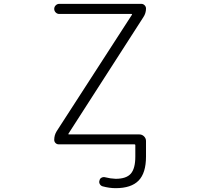

<svg xmlns="http://www.w3.org/2000/svg" viewBox="-20 -774 1040 1001"><path d="M336.9 -77.1Q335 -73.2 338.9 -73.2H706.1Q720.7 -73.2 731 -63Q741.2 -52.7 741.2 -39.1V-26.4V42Q741.2 127.9 702.6 167.5Q664.1 207 583 207Q549.8 207 514.6 197.3Q504.9 194.3 500 185.1Q495.1 175.8 499 166Q501 156.2 510.3 151.9Q519.5 147.5 529.3 150.4Q555.7 157.2 583 158.2Q638.7 158.2 662.1 131.3Q685.5 104.5 685.5 42V-17.6Q685.5 -21.5 680.7 -21.5H286.1Q276.4 -21.5 269.5 -28.3Q262.7 -35.2 262.7 -44.9Q262.7 -69.3 275.4 -89.8L668 -697.3Q669.9 -701.2 665 -701.2H289.1Q278.3 -701.2 270.5 -709Q262.7 -716.8 262.7 -727.5Q262.7 -738.3 270.5 -746.1Q278.3 -753.9 289.1 -753.9H716.8Q726.6 -753.9 733.9 -746.6Q741.2 -739.3 741.2 -729.5Q741.2 -705.1 727.5 -684.6Z"/></svg>

Font: Rounded-L Mgen+ 1m light
Style: Regular
Weight: 200
Designer: [Source Han Sans]
Ryoko NISHIZUKA  (kana & ideographs); Paul D. Hunt (Latin, Greek & Cyrillic); Wenlong ZHANG  (bopomofo
Version: Version 1.059.20150602